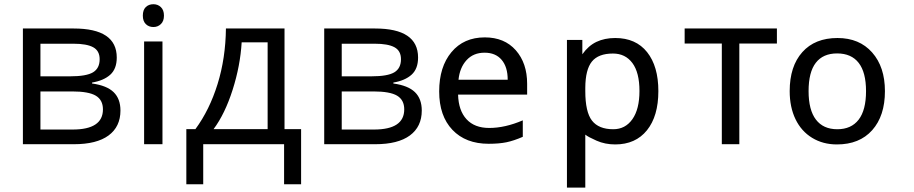

<svg xmlns="http://www.w3.org/2000/svg" viewBox="-20 -667 4228 888"><path d="M520 -400.9Q520 -348.6 490 -321.5Q460 -294.4 405.8 -285.2V-280.8Q474.1 -271.5 505.6 -240.7Q537.1 -210 537.1 -155.8Q537.1 -81.1 482.2 -40.5Q427.2 0 321.8 0H85.9V-535.2H320.8Q520 -535.2 520 -400.9ZM456.1 -161.1Q456.1 -204.6 423.1 -224.4Q390.1 -244.1 314 -244.1H167V-67.9H315.9Q456.1 -67.9 456.1 -161.1ZM440.9 -393.1Q440.9 -432.1 410.9 -448.5Q380.9 -464.8 319.8 -464.8H167V-314H304.2Q379.4 -314 410.2 -332.5Q440.9 -351.1 440.9 -393.1Z M731.4 0H646.5V-475.1H731.4ZM640.6 -594.7Q640.6 -621.1 654.3 -634.3Q668 -647.5 689.5 -647.5Q710 -647.5 724.1 -634Q738.3 -620.6 738.3 -594.7Q738.3 -569.3 724.1 -555.7Q710 -542 689.5 -542Q668 -542 654.3 -555.7Q640.6 -569.3 640.6 -594.7Z M1372.6 185.1H1293.9V0H919.9V185.1H841.8V-69.8H883.8Q949.2 -158.7 986.3 -278.3Q1023.4 -397.9 1024.9 -535.2H1295.9V-69.8H1372.6ZM1217.8 -69.8V-471.2H1097.7Q1091.3 -362.8 1055.9 -251.7Q1020.5 -140.6 967.8 -69.8Z M1913.6 -400.9Q1913.6 -348.6 1883.5 -321.5Q1853.5 -294.4 1799.3 -285.2V-280.8Q1867.7 -271.5 1899.2 -240.7Q1930.7 -210 1930.7 -155.8Q1930.7 -81.1 1875.7 -40.5Q1820.8 0 1715.3 0H1479.5V-535.2H1714.4Q1913.6 -535.2 1913.6 -400.9ZM1849.6 -161.1Q1849.6 -204.6 1816.7 -224.4Q1783.7 -244.1 1707.5 -244.1H1560.5V-67.9H1709.5Q1849.6 -67.9 1849.6 -161.1ZM1834.5 -393.1Q1834.5 -432.1 1804.4 -448.5Q1774.4 -464.8 1713.4 -464.8H1560.5V-314H1697.8Q1772.9 -314 1803.7 -332.5Q1834.5 -351.1 1834.5 -393.1Z M2240.2 -2Q2133.8 -2 2072.5 -66.4Q2011.2 -130.9 2011.2 -244.1Q2011.2 -357.9 2068.1 -426Q2125 -494.1 2222.2 -494.1Q2313 -494.1 2365.5 -434.6Q2418 -375 2418 -279.8V-229.5H2098.6Q2100.6 -155.8 2137.7 -115.5Q2174.8 -75.2 2242.7 -75.2Q2315.9 -75.2 2397.9 -110.4V-34.2Q2356.4 -16.1 2322.3 -9Q2288.1 -2 2240.2 -2ZM2221.2 -423.3Q2169.4 -423.3 2137.9 -388.9Q2106.4 -354.5 2100.6 -298.3H2328.1Q2328.1 -357.4 2300 -390.4Q2272 -423.3 2221.2 -423.3Z M2825.2 1Q2778.3 1 2739 -16.4Q2699.7 -33.7 2687 -44.4V200.7H2602.1V-482.4H2673.3V-416Q2701.2 -455.6 2738.8 -473.4Q2776.4 -491.2 2825.2 -491.2Q2920.9 -491.2 2972.9 -425.8Q3024.9 -360.4 3024.9 -245.6Q3024.9 -129.9 2972.2 -64.5Q2919.4 1 2825.2 1ZM2814.9 -419.4Q2747.6 -419.4 2717.5 -382.3Q2687.5 -345.2 2687 -261.2V-245.6Q2687 -148.9 2718 -109.1Q2749 -69.3 2816.4 -69.3Q2872.1 -69.3 2904.8 -115.7Q2937.5 -162.1 2937.5 -246.1Q2937.5 -331.5 2904.8 -375.5Q2872.1 -419.4 2814.9 -419.4Z M3573.2 -465.8H3399.4V0H3318.4V-465.8H3146.5V-535.2H3573.2Z M4072.8 -245.6Q4072.8 -130.9 4013.9 -64.9Q3955.1 1 3850.6 1Q3786.1 1 3736.1 -29.5Q3686 -60.1 3659.2 -115.7Q3632.3 -171.4 3632.3 -245.6Q3632.3 -360.4 3690.7 -425.8Q3749 -491.2 3853.5 -491.2Q3954.6 -491.2 4013.7 -424.3Q4072.8 -357.4 4072.8 -245.6ZM3719.7 -245.6Q3719.7 -158.2 3753.7 -113.8Q3787.6 -69.3 3852.5 -69.3Q3917 -69.3 3951.2 -113.5Q3985.4 -157.7 3985.4 -245.6Q3985.4 -332.5 3951.4 -376.2Q3917.5 -419.9 3851.6 -419.9Q3786.6 -419.9 3753.2 -376.7Q3719.7 -333.5 3719.7 -245.6Z"/></svg>

Font: XL-Viking
Style: Regular
Weight: 400
Foundry: Ascender Corporation
Version: Version 1.10 March 23, 2015